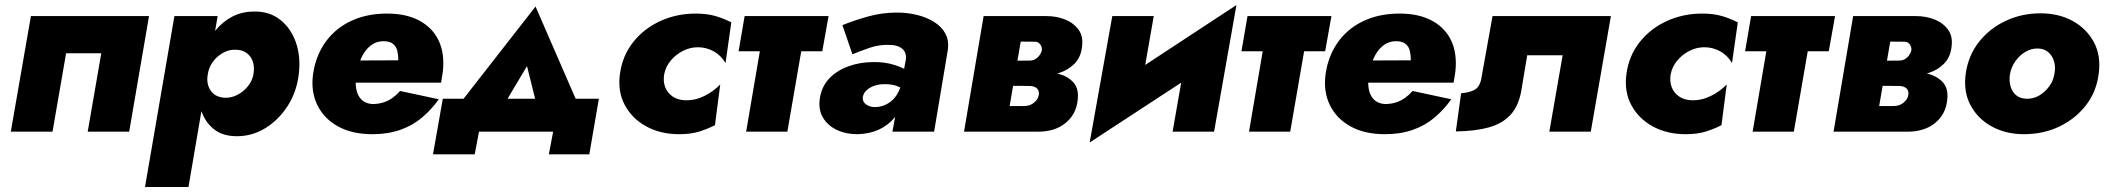

<svg xmlns="http://www.w3.org/2000/svg" viewBox="-20 -524 8387 764"><path d="M573 -460H103L23 0H189L243 -312H383L329 0H494Z M730 220 846 -460H674L557 220ZM1169 -230Q1177 -299 1157.5 -355Q1138 -411 1095.5 -445Q1053 -479 991 -478Q943 -478 904.5 -458Q866 -438 838 -403.5Q810 -369 792.5 -325Q775 -281 769 -231Q763 -183 768 -139Q773 -95 791 -59.5Q809 -24 841 -3Q873 18 923 18Q984 18 1036.5 -14.5Q1089 -47 1125 -103Q1161 -159 1169 -230ZM989 -232Q985 -204 967.5 -182Q950 -160 925.5 -147Q901 -134 874 -135Q856 -136 842 -143Q828 -150 819 -162.5Q810 -175 806.5 -192Q803 -209 807 -229Q810 -250 820.5 -268Q831 -286 847 -299.5Q863 -313 881 -320Q899 -327 918 -326Q944 -326 961.5 -313Q979 -300 986 -279Q993 -258 989 -232Z M1315 -195H1735Q1737 -207 1739 -218.5Q1741 -230 1742 -238Q1750 -309 1726.5 -360.5Q1703 -412 1650.5 -441Q1598 -470 1520 -470Q1448 -470 1390.5 -446.5Q1333 -423 1294 -380Q1255 -337 1237 -279Q1233 -267 1230.5 -255.5Q1228 -244 1226 -231Q1216 -161 1242.5 -106.5Q1269 -52 1325 -21Q1381 10 1462 10Q1523 10 1572 -7Q1621 -24 1659 -56Q1697 -88 1726 -129L1572 -162Q1559 -147 1542.5 -135Q1526 -123 1506 -116.5Q1486 -110 1461 -110Q1434 -112 1418 -128Q1402 -144 1397.5 -170.5Q1393 -197 1397 -230L1404 -252Q1410 -281 1424 -306Q1438 -331 1459.5 -346Q1481 -361 1510 -360Q1533 -359 1545 -348.5Q1557 -338 1561 -321.5Q1565 -305 1565 -284L1329 -283Z M2077 -261 2135 -28 2298 -68 2111 -498 1780 -74 1940 -31ZM2181 0 2164 90H2325L2363 -131H1742L1703 90H1869L1886 0Z M2623 -229Q2629 -259 2649 -283Q2669 -307 2697.5 -321.5Q2726 -336 2757 -336Q2790 -336 2819.5 -320Q2849 -304 2867 -273L2890 -435Q2861 -450 2827.5 -460Q2794 -470 2748 -470Q2673 -470 2608 -440.5Q2543 -411 2500 -357Q2457 -303 2447 -231Q2437 -160 2466.5 -105.5Q2496 -51 2552.5 -20.5Q2609 10 2683 10Q2729 10 2762.5 -0.5Q2796 -11 2825 -26L2846 -188Q2819 -160 2782.5 -142Q2746 -124 2707 -125Q2677 -126 2656.5 -140Q2636 -154 2627 -177Q2618 -200 2623 -229Z M2943 -460 2919 -320H3252L3277 -460ZM3024 -440 2949 0H3113L3189 -440Z M3413 -137Q3416 -154 3429 -165.5Q3442 -177 3460 -183Q3478 -189 3496 -189Q3529 -190 3552 -180.5Q3575 -171 3597 -153L3607 -231Q3582 -252 3541 -265Q3500 -278 3456 -277Q3402 -277 3355.5 -260Q3309 -243 3279 -211Q3249 -179 3242 -131Q3236 -87 3255 -55.5Q3274 -24 3310 -7Q3346 10 3392 10Q3439 9 3476.5 -8Q3514 -25 3539.5 -56Q3565 -87 3574 -129L3566 -188Q3559 -160 3543.5 -139.5Q3528 -119 3505.5 -108Q3483 -97 3457 -98Q3439 -99 3425.5 -109Q3412 -119 3413 -137ZM3372 -308Q3398 -319 3439.5 -333.5Q3481 -348 3526 -345Q3547 -344 3561.5 -336Q3576 -328 3581.5 -315Q3587 -302 3584 -284L3531 0H3697L3751 -322Q3757 -361 3742.5 -389Q3728 -417 3698 -436Q3668 -455 3629.5 -464.5Q3591 -474 3549 -474Q3490 -474 3434.5 -458.5Q3379 -443 3332 -424Z M3952 -240 3945 -183 4077 -182Q4087 -182 4095 -179Q4103 -176 4107.5 -171Q4112 -166 4113.5 -159Q4115 -152 4113 -144Q4110 -128 4094 -115Q4078 -102 4054 -102H3930L3911 0H4110Q4178 0 4220 -34.5Q4262 -69 4268 -124Q4274 -169 4253 -194Q4232 -219 4195 -229.5Q4158 -240 4116 -240ZM3952 -221H4118Q4158 -222 4194 -233.5Q4230 -245 4255 -270Q4280 -295 4285 -334Q4292 -378 4272 -405.5Q4252 -433 4218 -446.5Q4184 -460 4144 -460H3991L3972 -359L4098 -358Q4108 -358 4114.5 -352.5Q4121 -347 4124 -338.5Q4127 -330 4125 -321Q4122 -311 4115 -302Q4108 -293 4098.5 -288Q4089 -283 4077 -283L3960 -282ZM3894 -460 3816 0H3980L4059 -460Z M4859 -312 4900 -504 4358 -148 4316 43ZM4571 -460H4406L4316 43L4510 -111ZM4900 -504 4707 -349 4646 0H4811Z M4944 -460 4920 -320H5253L5278 -460ZM5025 -440 4950 0H5114L5190 -440Z M5344 -195H5764Q5766 -207 5768 -218.5Q5770 -230 5771 -238Q5779 -309 5755.5 -360.5Q5732 -412 5679.5 -441Q5627 -470 5549 -470Q5477 -470 5419.5 -446.5Q5362 -423 5323 -380Q5284 -337 5266 -279Q5262 -267 5259.5 -255.5Q5257 -244 5255 -231Q5245 -161 5271.5 -106.5Q5298 -52 5354 -21Q5410 10 5491 10Q5552 10 5601 -7Q5650 -24 5688 -56Q5726 -88 5755 -129L5601 -162Q5588 -147 5571.5 -135Q5555 -123 5535 -116.5Q5515 -110 5490 -110Q5463 -112 5447 -128Q5431 -144 5426.5 -170.5Q5422 -197 5426 -230L5433 -252Q5439 -281 5453 -306Q5467 -331 5488.5 -346Q5510 -361 5539 -360Q5562 -359 5574 -348.5Q5586 -338 5590 -321.5Q5594 -305 5594 -284L5358 -283Z M6390 -460H5919L5874 -209Q5867 -176 5845.5 -165.5Q5824 -155 5794 -153L5773 -1Q5850 -2 5904 -17Q5958 -32 5990 -66.5Q6022 -101 6033 -160L6057 -304H6198L6145 0H6310Z M6628 -229Q6634 -259 6654 -283Q6674 -307 6702.5 -321.5Q6731 -336 6762 -336Q6795 -336 6824.5 -320Q6854 -304 6872 -273L6895 -435Q6866 -450 6832.5 -460Q6799 -470 6753 -470Q6678 -470 6613 -440.5Q6548 -411 6505 -357Q6462 -303 6452 -231Q6442 -160 6471.5 -105.5Q6501 -51 6557.5 -20.5Q6614 10 6688 10Q6734 10 6767.5 -0.5Q6801 -11 6830 -26L6851 -188Q6824 -160 6787.5 -142Q6751 -124 6712 -125Q6682 -126 6661.5 -140Q6641 -154 6632 -177Q6623 -200 6628 -229Z M6948 -460 6924 -320H7257L7282 -460ZM7029 -440 6954 0H7118L7194 -440Z M7412 -240 7405 -183 7537 -182Q7547 -182 7555 -179Q7563 -176 7567.5 -171Q7572 -166 7573.5 -159Q7575 -152 7573 -144Q7570 -128 7554 -115Q7538 -102 7514 -102H7390L7371 0H7570Q7638 0 7680 -34.5Q7722 -69 7728 -124Q7734 -169 7713 -194Q7692 -219 7655 -229.5Q7618 -240 7576 -240ZM7412 -221H7578Q7618 -222 7654 -233.5Q7690 -245 7715 -270Q7740 -295 7745 -334Q7752 -378 7732 -405.5Q7712 -433 7678 -446.5Q7644 -460 7604 -460H7451L7432 -359L7558 -358Q7568 -358 7574.5 -352.5Q7581 -347 7584 -338.5Q7587 -330 7585 -321Q7582 -311 7575 -302Q7568 -293 7558.5 -288Q7549 -283 7537 -283L7420 -282ZM7354 -460 7276 0H7440L7519 -460Z M7802 -231Q7792 -160 7821 -105.5Q7850 -51 7906 -20.5Q7962 10 8034 10Q8110 10 8173.5 -20Q8237 -50 8279.5 -104Q8322 -158 8331 -230Q8341 -301 8312.5 -355Q8284 -409 8228.5 -440Q8173 -471 8099 -471Q8025 -471 7961 -441Q7897 -411 7854.5 -357Q7812 -303 7802 -231ZM7978 -229Q7983 -257 7999.5 -280.5Q8016 -304 8040 -318Q8064 -332 8090 -331Q8115 -330 8131 -316Q8147 -302 8153.5 -279.5Q8160 -257 8155 -231Q8151 -203 8134 -180Q8117 -157 8093.5 -143.5Q8070 -130 8043 -131Q8018 -132 8002 -145.5Q7986 -159 7980 -181.5Q7974 -204 7978 -229Z"/></svg>

Font: Jost ExtraBold
Style: Italic
Weight: 800
Italic angle: -5°
Version: Version 3.710